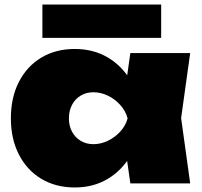

<svg xmlns="http://www.w3.org/2000/svg" viewBox="-20 -809 892 847"><path d="M555 0 526 -203 555 -287 526 -370 555 -575H819L779 -288L819 0ZM608 -287Q598 -195 558.5 -126.5Q519 -58 455.5 -20Q392 18 310 18Q226 18 162.5 -20Q99 -58 63.5 -127Q28 -196 28 -287Q28 -379 63.5 -448Q99 -517 162.5 -555Q226 -593 310 -593Q392 -593 455.5 -555.5Q519 -518 559 -449.5Q599 -381 608 -287ZM284 -287Q284 -254 297.5 -228.5Q311 -203 335.5 -188Q360 -173 392 -173Q425 -173 456 -188Q487 -203 510.5 -228.5Q534 -254 543 -287Q534 -320 510.5 -346Q487 -372 456 -387Q425 -402 392 -402Q360 -402 335.5 -387Q311 -372 297.5 -346Q284 -320 284 -287ZM167 -642V-789H691V-642Z"/></svg>

Font: Unbounded Black
Style: Regular
Weight: 900
Designer: Luke Prowse, Jean-Baptiste Morizot, Fátima Lázaro, Florian Runge
Foundry: NaN
Version: Version 1.701;gftools[0.9.28.dev5+ged2979d]